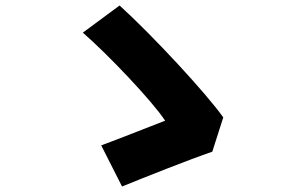

<svg xmlns="http://www.w3.org/2000/svg" viewBox="-20 -698 1040 700"><path d="M754 -145 794 -270C731 -359 537 -568 416 -678L282 -579C372 -501 535 -330 582 -258C524 -236 410 -190 349 -168L425 -18C503 -50 672 -117 754 -145Z"/></svg>

Font: ChiuKong Gothic MN Heavy
Style: Regular
Weight: 900
Designer: Ryoko NISHIZUKA 西塚涼子 (kana, bopomofo & ideographs); Paul D. Hunt (Latin, Greek & Cyrillic); Sandoll Communications 산돌커뮤니
Foundry: Adobe
Version: Version 1.300